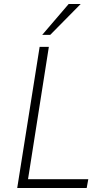

<svg xmlns="http://www.w3.org/2000/svg" viewBox="-20 -939 528 959"><path d="M66 0 178 -705H224L120 -44H421L413 0ZM191 -765 323 -919H383L231 -765Z"/></svg>

Font: Nunito Sans 7pt Condensed ExtraLight
Style: Italic
Weight: 250
Width: 3
Italic angle: -9°
Designer: Vernon Adams
Foundry: Vernon Adams
Version: Version 3.101;gftools[0.9.27]